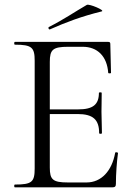

<svg xmlns="http://www.w3.org/2000/svg" viewBox="-20 -805 577 825"><path d="M195 -679C263 -709 328 -734 417 -756C434 -760 362 -790 353 -784C301 -754 252 -720 190 -689C186 -687 189 -676 195 -679ZM475 -149C461 -70 415 -21 352 -21H272C207 -21 194 -33 194 -85V-315H313C380 -315 406 -291 406 -233C406 -229 418 -229 418 -233C418 -266 416 -294 416 -325C416 -349 417 -366 417 -406C417 -409 405 -409 405 -406C405 -356 380 -335 316 -335H194V-539C194 -592 207 -604 274 -604H335C399 -604 440 -563 445 -492C445 -489 457 -489 457 -492L454 -616C454 -622 452 -625 445 -625H44C40 -625 40 -613 44 -613C117 -613 129 -601 129 -544V-81C129 -23 117 -12 44 -12C40 -12 40 0 44 0H463C474 0 478 -4 478 -15C478 -57 482 -112 487 -147C487 -151 476 -152 475 -149Z"/></svg>

Font: Cormorant SC
Style: Regular
Weight: 400
Designer: Christian Thalmann (Catharsis Fonts)
Version: Version 1.000;PS 001.000;hotconv 1.0.70;makeotf.lib2.5.58329